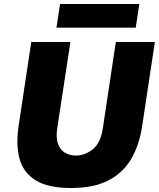

<svg xmlns="http://www.w3.org/2000/svg" viewBox="-20 -934 798 964"><path d="M336.5 10Q220.5 10 158.5 -29Q96.5 -68 78 -137.5Q59.5 -207 73 -299L137 -723H333.5L267.5 -291Q260 -241 271.5 -210.8Q283 -180.5 307 -166.8Q331 -153 361.5 -153Q406 -153 445.8 -184.5Q485.5 -216 496.5 -291L561.5 -723H757.5L693.5 -299Q679.5 -207 639.5 -137.5Q599.5 -68 525.8 -29Q452 10 336.5 10ZM263.5 -795 281.5 -914H679.5L661.5 -795Z"/></svg>

Font: Public Sans Black
Style: Italic
Weight: 900
Italic angle: -8°
Designer: The Public Sans project authors (U.S. Web Design System). Libre Franklin designed by Pablo Impallari and Rodrigo Fuenzal
Version: Version 1.007; ttfautohint (v1.8.1) -l 8 -r 50 -G 200 -x 14 